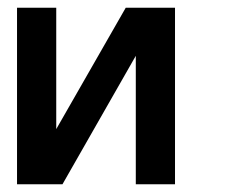

<svg xmlns="http://www.w3.org/2000/svg" viewBox="-20 -475 586 495"><path d="M23.9 -455.1H125V-142.1L304.2 -455.1H431.2V0H330.1V-331.1L141.1 0H23.9Z"/></svg>

Font: Anonymous Pro
Style: Bold
Weight: 700
Monospace: yes
Designer: Mark Simonson
Version: Version 1.003